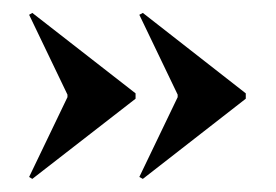

<svg xmlns="http://www.w3.org/2000/svg" viewBox="-20 -454 425 296"><path d="M189 -310.1V-301.8L29.8 -178.2L24.9 -181.2L84 -304.2V-308.1L24.9 -431.2L29.8 -434.1ZM358.9 -310.1V-301.8L200.2 -178.2L194.8 -181.2L253.9 -304.2V-308.1L194.8 -431.2L200.2 -434.1Z"/></svg>

Font: Moniqa Black Display
Style: Regular
Weight: 900
Designer: Rajesh Rajput
Foundry: Rajesh Rajput
Version: Version 1.000